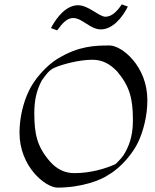

<svg xmlns="http://www.w3.org/2000/svg" viewBox="-20 -854 707 874"><path d="M562 -824.2 534.2 -834C515.1 -805.2 490.2 -777.8 460 -777.8C431.2 -777.8 383.3 -830.1 335 -830.1C283.2 -830.1 239.3 -778.8 211.9 -726.1L240.2 -715.8C263.2 -747.1 284.2 -772 313 -772C355 -772 390.1 -720.2 439 -720.2C491.2 -720.2 536.1 -772 562 -824.2ZM479 -647C410.2 -647 337.9 -644 246.1 -588.9C187 -554.2 132.8 -486.8 111.8 -440.9C86.9 -390.1 68.8 -319.8 68.8 -250C68.8 -95.2 187 0 242.2 0C351.1 0 440.9 -34.2 475.1 -59.1C534.2 -92.8 586.9 -160.2 608.9 -207C632.8 -257.8 650.9 -328.1 650.9 -397.9C650.9 -553.2 534.2 -647 479 -647ZM231 -546.9C258.8 -559.1 335.9 -582 400.9 -582C446.8 -582 481.9 -562 513.2 -528.8C570.8 -460.9 585 -403.8 585 -308.1C585 -255.9 577.1 -208 548.8 -158.2C540 -142.1 523.9 -124 505.9 -106.9C457 -85 390.1 -65.9 318.8 -65.9C272.9 -65.9 237.8 -85 208 -118.2C148.9 -186 136.2 -243.2 136.2 -338.9C136.2 -391.1 144 -439.9 170.9 -488.8C185.1 -507.8 203.1 -537.1 231 -546.9Z"/></svg>

Font: Pierce
Style: Roman
Weight: 500
Version: Version 0.2.0